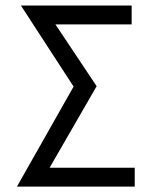

<svg xmlns="http://www.w3.org/2000/svg" viewBox="-20 -687 563 707"><path d="M251 -368.2 57.1 -666.5H464.8V-597.2H184.1L335.9 -369.6L162.6 -69.3H476.1V0H42.5Z"/></svg>

Font: NMS Futura Pro Book
Style: Regular
Weight: 400
Designer: Blend3rman
Version: Version 0.1